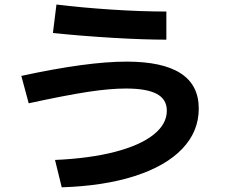

<svg xmlns="http://www.w3.org/2000/svg" viewBox="-20 -771 978 832"><path d="M702.9 -291.4Q702.9 -340.7 659.5 -364Q616.1 -387.4 525.8 -387.4Q456.7 -387.4 361.5 -373Q266.3 -358.5 104.4 -323.4L72.4 -442.1Q357.8 -504 528.4 -504Q684.8 -504 763 -453.2Q841.3 -402.5 841.3 -300.3Q841.3 -201.1 769.7 -126.2Q698.1 -51.3 564.4 -8.3Q430.8 34.8 247.5 40.7L218.4 -77.9Q368.3 -84.5 477.6 -112.8Q586.9 -141.2 644.9 -187.1Q702.9 -232.9 702.9 -291.4ZM209.3 -627.9 224.6 -751.3Q330.3 -738.3 461 -729.6Q591.8 -721 700.9 -721V-599.1Q602.2 -599.1 469.6 -607Q337 -614.9 209.3 -627.9Z"/></svg>

Font: Pretendard JP Variable
Style: Regular
Weight: 400
Designer: Base glyphs from Inter by Rasmus Andersson; Hangul glyphs from Noto Sans CJK(Source Han Sans) by Jang Soo-young and Kang
Foundry: Kil Hyung-jin
Version: Version 1.307;Glyphs 3.2 (3192)